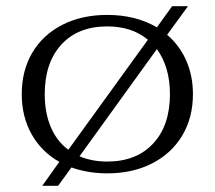

<svg xmlns="http://www.w3.org/2000/svg" viewBox="-20 -548 691 618"><path d="M601 -245Q601 -169 566.5 -111.5Q532 -54 469.5 -22Q407 10 325 10Q264 10 210 -9L167 50H116L171 -27Q114 -59 82 -115.5Q50 -172 50 -245Q50 -321 84 -378.5Q118 -436 180.5 -468Q243 -500 325 -500Q417 -500 485 -460L534 -528H585L518 -436Q558 -402 579.5 -353Q601 -304 601 -245ZM200 -66 456 -420Q405 -463 325 -463Q231 -463 177.5 -404.5Q124 -346 124 -245Q124 -185 143.5 -139Q163 -93 200 -66ZM527 -245Q527 -332 485 -390L236 -45Q276 -28 325 -28Q419 -28 473 -86Q527 -144 527 -245Z"/></svg>

Font: Fahkwang Light
Style: Regular
Weight: 300
Version: Version 1.000; ttfautohint (v1.6)